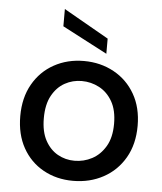

<svg xmlns="http://www.w3.org/2000/svg" viewBox="-52 -767 694 820"><g transform="rotate(5 294.5 -357.0)"><path d="M193 -721 386 -611V-546L193 -647ZM291 7Q220 7 163.5 -24.5Q107 -56 75 -113.5Q43 -171 43 -249Q43 -328 76 -386Q109 -444 166 -475.5Q223 -507 294 -507Q365 -507 422.5 -475.5Q480 -444 513 -386.5Q546 -329 546 -251Q546 -172 512.5 -114Q479 -56 421 -24.5Q363 7 291 7ZM290 -79Q330 -79 365 -97.5Q400 -116 422.5 -154Q445 -192 445 -251Q445 -309 423.5 -346.5Q402 -384 367 -402.5Q332 -421 292 -421Q253 -421 219.5 -402.5Q186 -384 165 -346Q144 -308 144 -249Q144 -191 164.5 -153.5Q185 -116 218 -97.5Q251 -79 290 -79Z"/></g></svg>

Font: Albert Sans Medium
Style: Regular
Weight: 500
Designer: Andreas Rasmussen
Foundry: a.Foundry
Version: Version 1.025